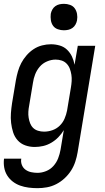

<svg xmlns="http://www.w3.org/2000/svg" viewBox="-29 -759 549 1002"><path d="M167 223Q143 223 120 220Q97 217 76 209.5Q55 202 37.5 188.5Q20 175 8.5 156.5Q-3 138 -7 115.5Q-11 93 -8 69H82Q79 86 85 101.5Q91 117 104 126.5Q117 136 133.5 139.5Q150 143 167 143Q189 143 211.5 134Q234 125 250 107Q266 89 274.5 67Q283 45 287 22L304 -80Q292 -60 275.5 -43Q259 -26 238.5 -14Q218 -2 196 3Q174 8 152 8Q126 8 102.5 -0.5Q79 -9 63 -27Q47 -45 39.5 -68.5Q32 -92 29 -117.5Q26 -143 28 -169Q30 -195 34 -221L54 -341Q58 -363 64.5 -386Q71 -409 82 -430Q93 -451 109.5 -470Q126 -489 146.5 -502.5Q167 -516 190.5 -522Q214 -528 237 -528Q260 -528 282.5 -521.5Q305 -515 321 -499.5Q337 -484 346.5 -464Q356 -444 360 -421L377 -520H468L376 36Q372 60 364 84.5Q356 109 342 131Q328 153 308 171.5Q288 190 264.5 202Q241 214 216 218.5Q191 223 167 223ZM201 -72Q223 -72 244.5 -79.5Q266 -87 282.5 -103Q299 -119 308 -140Q317 -161 321 -182L341 -302Q344 -319 345 -336Q346 -353 343.5 -369Q341 -385 335.5 -400Q330 -415 319 -426.5Q308 -438 293 -443Q278 -448 261 -448Q239 -448 216.5 -438.5Q194 -429 178.5 -411Q163 -393 154.5 -371Q146 -349 143 -327L123 -207Q120 -192 119 -176Q118 -160 120.5 -144.5Q123 -129 128.5 -115Q134 -101 144.5 -91Q155 -81 170 -76.5Q185 -72 201 -72ZM304 -601Q288 -601 272.5 -606.5Q257 -612 248 -624.5Q239 -637 236.5 -653.5Q234 -670 236 -687Q238 -698 244 -709Q250 -720 260 -727Q270 -734 281.5 -736.5Q293 -739 305 -739Q321 -739 336.5 -733.5Q352 -728 361 -715.5Q370 -703 373 -686.5Q376 -670 373 -653Q371 -642 365 -631Q359 -620 349 -613Q339 -606 327.5 -603.5Q316 -601 304 -601Z"/></svg>

Font: Iosevka Curly Medium
Style: Italic
Weight: 500
Italic angle: -9°
Monospace: yes
Designer: Belleve Invis
Foundry: Belleve Invis
Version: Version 22.1.2; ttfautohint (v1.8.4)